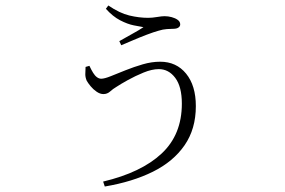

<svg xmlns="http://www.w3.org/2000/svg" viewBox="-20 -603 1040 700"><path d="M306 -363Q313 -348 319.5 -337.5Q326 -327 333.5 -321.5Q341 -316 349 -316Q361 -316 384.5 -325.5Q408 -335 438 -347Q468 -359 500.5 -368.5Q533 -378 564 -378Q623 -378 658.5 -334.5Q694 -291 694 -216Q694 -133 653 -73.5Q612 -14 537.5 23Q463 60 362 77L356 59Q495 26 569 -43Q643 -112 643 -225Q643 -287 619 -319Q595 -351 559 -351Q534 -351 503.5 -338.5Q473 -326 446 -311Q419 -296 404 -286Q392 -279 381.5 -269.5Q371 -260 357 -260Q345 -260 332.5 -268.5Q320 -277 310.5 -288.5Q301 -300 296 -309Q291 -321 291 -332Q291 -343 292 -359ZM366 -571 375 -583Q416 -555 451.5 -546.5Q487 -538 520 -538Q535 -538 552.5 -541Q570 -544 580 -544Q593 -544 606 -540.5Q619 -537 628 -530.5Q637 -524 637 -514Q637 -507 630.5 -502.5Q624 -498 612 -498Q603 -498 588.5 -497Q574 -496 558 -491Q540 -486 515 -476.5Q490 -467 465.5 -456.5Q441 -446 422 -438L415 -453Q439 -467 463 -480Q487 -493 503 -504Q491 -506 468 -510.5Q445 -515 418 -529Q391 -543 366 -571Z"/></svg>

Font: Source Han Serif JP VF
Style: Regular
Weight: 250
Designer: Ryoko NISHIZUKA 西塚涼子 (kana & ideographs); Frank Grießhammer (Latin, Greek & Cyrillic); Wenlong ZHANG 张文龙 (bopomofo); San
Foundry: Adobe
Version: Version 2.001;hotconv 1.1.0;makeotfexe 2.6.0